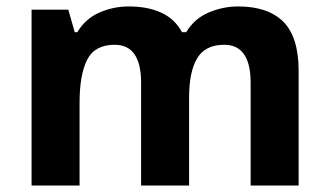

<svg xmlns="http://www.w3.org/2000/svg" viewBox="-20 -576 1022 596"><path d="M719 -556Q812 -556 859.5 -508.5Q907 -461 907 -356V0H758V-319Q758 -437 676 -437Q617 -437 592 -395Q567 -353 567 -274V0H418V-319Q418 -437 336 -437Q274 -437 250.5 -390.5Q227 -344 227 -257V0H78V-546H192L212 -476H220Q245 -518 288.5 -537Q332 -556 379 -556Q439 -556 481 -536.5Q523 -517 545 -476H558Q583 -518 627.5 -537Q672 -556 719 -556Z"/></svg>

Font: Noto Sans Vithkuqi
Style: Bold
Weight: 700
Version: Version 1.001; ttfautohint (v1.8.4.7-5d5b)